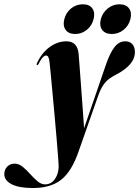

<svg xmlns="http://www.w3.org/2000/svg" viewBox="-156 -650 664 918"><path d="M353 -348Q371 -398.5 392 -425.5Q413 -452.5 443 -452.5Q465 -452.5 477 -438.5Q489 -424.5 489 -401.5Q489 -369.5 466.2 -343.2Q443.5 -317 406 -297Q382.5 -285.5 365.5 -272.8Q348.5 -260 335.2 -239.2Q322 -218.5 310 -182.5L220 73.5Q187.5 168.5 137.2 208.8Q87 249 1.5 249Q-65.5 249 -100.5 230.8Q-135.5 212.5 -135.5 183Q-135.5 161.5 -121.8 147Q-108 132.5 -86 132.5Q-66 132.5 -47.5 147.5Q-29 162.5 -11.8 182Q5.5 201.5 23.2 216.5Q41 231.5 59.5 231.5Q89 231.5 106.8 205.8Q124.5 180 124.5 145Q124.5 135.5 121.8 100.2Q119 65 114.8 14.5Q110.5 -36 105.5 -92Q100.5 -148 95.5 -200.5Q90.5 -253 87 -292.2Q83.5 -331.5 81.5 -347Q79.5 -368 75.5 -376.2Q71.5 -384.5 64.5 -384.5Q48 -384.5 28.5 -344.5Q25 -338.5 22 -339Q17 -340 20 -346Q41.5 -395 79.8 -423.8Q118 -452.5 161.5 -452.5Q215 -452.5 220 -391Q221.5 -372.5 224.8 -329.2Q228 -286 232 -232Q236 -178 239.8 -125.8Q243.5 -73.5 246 -37ZM203.5 -487.5Q172 -487.5 157.8 -507.2Q143.5 -527 151.5 -558.5Q159.5 -590 184 -609.8Q208.5 -629.5 240 -629.5Q271.5 -629.5 285.5 -609.8Q299.5 -590 291.5 -558.5Q283.5 -527 259 -507.2Q234.5 -487.5 203.5 -487.5ZM378.5 -487.5Q347 -487.5 332.5 -507.2Q318 -527 326 -558.5Q334.5 -589.5 359.2 -609.5Q384 -629.5 415 -629.5Q446.5 -629.5 461 -609.8Q475.5 -590 467.5 -558.5Q459.5 -527 434.8 -507.2Q410 -487.5 378.5 -487.5Z"/></svg>

Font: Fraunces 144pt S000
Style: Bold Italic
Weight: 700
Italic angle: -16°
Version: Version 1.000; ttfautohint (v1.8.3)